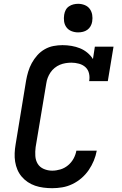

<svg xmlns="http://www.w3.org/2000/svg" viewBox="-20 -980 640 1008"><path d="M254 8Q231 8 208 5Q185 2 164.5 -5Q144 -12 126 -24Q108 -36 94 -52.5Q80 -69 71.5 -89Q63 -109 59.5 -131Q56 -153 57 -176Q58 -199 62 -222L117 -557Q121 -580 128 -603.5Q135 -627 147 -649Q159 -671 176 -690Q193 -709 215 -721.5Q237 -734 261 -738.5Q285 -743 308 -743Q332 -743 355.5 -739Q379 -735 400 -726.5Q421 -718 438.5 -703.5Q456 -689 468 -670L478 -735H576L546 -554H448Q452 -574 447.5 -594Q443 -614 429 -627Q415 -640 395 -645.5Q375 -651 355 -651Q340 -651 324.5 -648.5Q309 -646 294.5 -640Q280 -634 267 -623.5Q254 -613 245 -599.5Q236 -586 230.5 -571.5Q225 -557 223 -542L167 -207Q164 -184 165.5 -161Q167 -138 178 -120Q189 -102 210 -93Q231 -84 254 -84Q275 -84 297 -90.5Q319 -97 337 -112Q355 -127 366 -147Q377 -167 381 -189H488Q483 -162 472.5 -136.5Q462 -111 446 -87.5Q430 -64 408 -45Q386 -26 360 -13.5Q334 -1 307 3.5Q280 8 254 8ZM390 -810Q372 -810 355.5 -816.5Q339 -823 329 -836.5Q319 -850 316.5 -867.5Q314 -885 317 -903Q319 -916 325 -927.5Q331 -939 342 -946.5Q353 -954 365.5 -957Q378 -960 390 -960Q408 -960 424.5 -953.5Q441 -947 451 -933.5Q461 -920 464 -902.5Q467 -885 464 -867Q462 -854 455.5 -842.5Q449 -831 438.5 -823.5Q428 -816 415.5 -813Q403 -810 390 -810Z"/></svg>

Font: Iosevka Slab SmBdExObl
Style: Regular
Weight: 600
Width: 7
Italic angle: -9°
Monospace: yes
Designer: Belleve Invis
Foundry: Belleve Invis
Version: Version 11.1.0; ttfautohint (v1.8.3)